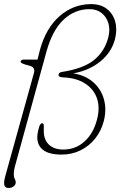

<svg xmlns="http://www.w3.org/2000/svg" viewBox="-21 -742 586 934"><path d="M6 110 144 -386.5Q152 -413.5 124 -422L102 -428Q77.5 -435.5 79.5 -442.5Q82 -452 93 -452H161.5L173.5 -500Q202.5 -605.5 269.2 -663.8Q336 -722 422.5 -722Q469.5 -722 499.5 -698.2Q529.5 -674.5 539.8 -635.5Q550 -596.5 538 -550Q521 -487.5 468 -443.8Q415 -400 336 -385Q393.5 -376 432 -342.5Q470.5 -309 484.5 -259.2Q498.5 -209.5 483.5 -151.5Q471 -104.5 442 -68Q413 -31.5 371 -10.8Q329 10 278.5 10Q207.5 10 179.2 -21Q151 -52 165 -108Q170 -130.5 174.8 -136.5Q179.5 -142.5 184 -142.5Q192 -142.5 192 -130V-104Q192 -62 217.2 -38.2Q242.5 -14.5 286.5 -14.5Q346 -14.5 389.2 -53Q432.5 -91.5 450.5 -159Q466.5 -218.5 450.5 -264Q434.5 -309.5 392.2 -336.2Q350 -363 287 -365.5Q261.5 -366.5 264 -379Q266 -390 280 -392Q384 -408 435.8 -449.5Q487.5 -491 505.5 -559Q515.5 -596.5 506.5 -628Q497.5 -659.5 473.5 -678.5Q449.5 -697.5 414.5 -697.5Q343 -697.5 288.5 -646.5Q234 -595.5 205 -491L53 62.5Q46 87 46 107.5Q46 120 50.8 127.8Q55.5 135.5 55.5 145.5Q55.5 157 45 164.8Q34.5 172.5 21 172.5Q4 172.5 0 158.5Q-4 144.5 6 110Z"/></svg>

Font: Fraunces 9pt S050 Thin
Style: Italic
Weight: 100
Italic angle: -16°
Version: Version 1.000; ttfautohint (v1.8.3)